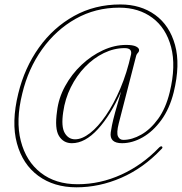

<svg xmlns="http://www.w3.org/2000/svg" viewBox="-20 -704 798 840"><path d="M514 -77.5Q458 -77.5 464.5 -125Q466 -136.5 470 -156.5Q474 -176.5 483.5 -211.8Q493 -247 510 -304Q464.5 -200.5 408.2 -139Q352 -77.5 294.5 -77.5Q257.5 -77.5 238 -109.2Q218.5 -141 229.5 -217Q236 -274.5 264.8 -327Q293.5 -379.5 336.5 -420Q379.5 -460.5 430.2 -484Q481 -507.5 532 -507.5Q561 -507.5 574.8 -500.8Q588.5 -494 588.5 -485Q588.5 -478 583.2 -472.8Q578 -467.5 576 -461L499.5 -164Q489 -122.5 496.2 -107.2Q503.5 -92 519.5 -92Q557.5 -92 598 -115Q638.5 -138 672 -184.2Q705.5 -230.5 722.5 -300.5Q750.5 -415.5 728.5 -498.5Q706.5 -581.5 646.8 -626Q587 -670.5 502 -670.5Q397.5 -670.5 311 -621.8Q224.5 -573 164 -488.2Q103.5 -403.5 77.5 -295Q48 -177 71 -87.5Q94 2 158.5 52Q223 102 319.5 102Q418.5 102 511 59.8Q603.5 17.5 676.5 -59Q685.5 -67 689.5 -62Q693.5 -57.5 684.5 -50Q606.5 32 510.5 73.8Q414.5 115.5 314.5 115.5Q216 115.5 147.5 65.2Q79 15 54 -77Q29 -169 60 -295Q87.5 -407.5 150.2 -495.5Q213 -583.5 303.8 -634Q394.5 -684.5 506.5 -684.5Q595.5 -684.5 658.8 -638.8Q722 -593 745.8 -507.2Q769.5 -421.5 740 -300.5Q722 -228.5 685.8 -178.8Q649.5 -129 604.2 -103.2Q559 -77.5 514 -77.5ZM256.5 -213.5Q247 -150 263.2 -122.2Q279.5 -94.5 308.5 -94.5Q339 -94.5 374 -121.8Q409 -149 443.2 -199Q477.5 -249 506.5 -317Q535.5 -385 553.5 -467Q558 -493.5 525.5 -493.5Q479 -493.5 434.2 -471.8Q389.5 -450 352.2 -411.5Q315 -373 289.8 -322.2Q264.5 -271.5 256.5 -213.5Z"/></svg>

Font: Fraunces 72pt S000 Thin
Style: Italic
Weight: 100
Italic angle: -16°
Version: Version 1.000; ttfautohint (v1.8.3)